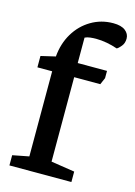

<svg xmlns="http://www.w3.org/2000/svg" viewBox="-109 -758 576 817"><g transform="rotate(15 179.0 -349.5)"><path d="M16 0V-45L88 -59V-434H23V-484L87 -499Q92 -557 119 -602Q146 -647 190 -673Q234 -699 287 -699Q322 -699 340 -685Q358 -671 358 -650Q358 -630 347 -616.5Q336 -603 328 -599Q305 -607 280.5 -611.5Q256 -616 233 -616Q221 -616 207.5 -614.5Q194 -613 184 -608V-496H313V-464L300 -434H185V-62L289 -46V0Z"/></g></svg>

Font: Faustina Light Medium
Style: Regular
Weight: 500
Version: Version 1.200